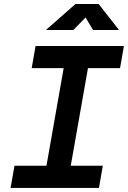

<svg xmlns="http://www.w3.org/2000/svg" viewBox="-20 -918 626 938"><path d="M31.7 0 50.8 -108.4H207L291 -585H134.8L153.8 -693.4H585.4L566.4 -585H409.7L325.7 -108.4H482.4L463.4 0ZM204.6 -771.5 348.6 -898.4H461.9L561.5 -771.5H434.6L397.9 -832.5L338.4 -771.5Z"/></svg>

Font: CaskaydiaCove NFP SemiBold
Style: Italic
Weight: 600
Italic angle: -10°
Designer: Aaron Bell
Foundry: Saja Typeworks
Version: Version 2111.001; VTT 6.35;Nerd Fonts 3.1.1